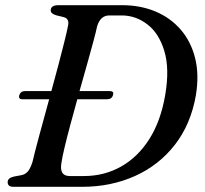

<svg xmlns="http://www.w3.org/2000/svg" viewBox="-20 -720 790 740"><path d="M9.5 -18Q9.5 -34 33.5 -39.5L63 -45Q76 -47.5 86 -57.8Q96 -68 105 -95Q113 -130 131 -196.5Q149 -263 169.5 -337.5H66.5Q49.5 -337.5 54.5 -353.5Q59.5 -369 77 -369H178Q192.5 -421.5 205.5 -471Q218.5 -520.5 228.2 -559.5Q238 -598.5 242 -620Q249 -649 223.5 -654.5L197 -661Q175.5 -667 175.5 -680Q175.5 -700 205.5 -700H451Q521 -700 579 -675.8Q637 -651.5 676.5 -605.8Q716 -560 732 -496.2Q748 -432.5 735 -353Q715.5 -241 654 -162Q592.5 -83 500 -41.5Q407.5 0 296.5 0H32.5Q19 0 14.2 -5.2Q9.5 -10.5 9.5 -18ZM303.5 -41.5Q381.5 -41.5 446.2 -77.8Q511 -114 555.5 -184Q600 -254 617 -355.5Q634 -456 613.2 -524Q592.5 -592 547.8 -626.2Q503 -660.5 449 -660.5H401Q367.5 -660.5 354.5 -619.5Q350 -597.5 339.5 -558.8Q329 -520 315.2 -470.8Q301.5 -421.5 286.5 -369H403Q420.5 -369 415.5 -353.5Q411 -337.5 392.5 -337.5H278Q263.5 -286 250.8 -238Q238 -190 228.8 -151.5Q219.5 -113 216.5 -90.5Q208.5 -41.5 248.5 -41.5Z"/></svg>

Font: Fraunces 9pt
Style: Italic
Weight: 400
Italic angle: -16°
Version: Version 1.000;[b76b70a41]